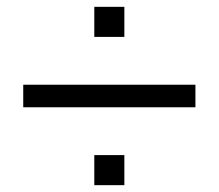

<svg xmlns="http://www.w3.org/2000/svg" viewBox="-20 -671 640 562"><path d="M48 -357V-423H552V-357ZM344 -217V-129H256V-217ZM344 -651V-563H256V-651Z"/></svg>

Font: Cooper Hewitt
Style: Book
Weight: 705
Designer: Village Type and Design LLC
Foundry: Cooper Hewitt Smithsonian Design Museum
Version: 1.000; ttfautohint (v1.8.1)